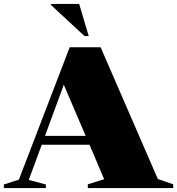

<svg xmlns="http://www.w3.org/2000/svg" viewBox="-34 -955 900 975"><path d="M767.5 -46 845.5 -19V0H412V-19L495 -45L420.5 -220H178L112 -41.5L199 -18V0H-14.5V-18L62 -43L320 -715H477ZM194.5 -265H401L290 -524.5ZM416.5 -772H395L224.5 -930V-935H368Z"/></svg>

Font: Newsreader Display ExtraBold
Style: Regular
Weight: 800
Designer: Hugues Gentile
Foundry: Production Type
Version: Version 1.001